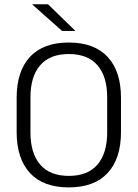

<svg xmlns="http://www.w3.org/2000/svg" viewBox="-20 -844 628 876"><path d="M294 11Q177.5 11 116.8 -54.5Q56 -120 56 -241.5V-398Q56 -519 116.8 -584.5Q177.5 -650 294 -650Q410 -650 471 -584.5Q532 -519 532 -398V-241.5Q532 -120 471 -54.5Q410 11 294 11ZM294 -41.5Q380.5 -41.5 424.8 -93.2Q469 -145 469 -239.5V-400Q469 -495 424.8 -546.2Q380.5 -597.5 294 -597.5Q207.5 -597.5 163.2 -546.2Q119 -495 119 -400V-239.5Q119 -145 163.2 -93.2Q207.5 -41.5 294 -41.5ZM199 -824.5 323 -704V-703H263L127.5 -823.5V-824.5Z"/></svg>

Font: Anek Latin Light
Style: Regular
Weight: 300
Designer: Yesha Goshar
Foundry: Ek Type
Version: Version 1.003